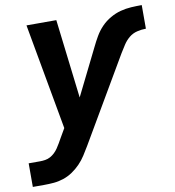

<svg xmlns="http://www.w3.org/2000/svg" viewBox="-89 -593 801 881"><g transform="rotate(-10 311.5 -152.5)"><path d="M-7 215V105H46Q58 105 70.5 103Q83 101 94 95Q105 89 114.5 80Q124 71 131 60.5Q138 50 144.5 39Q151 28 157 17L182 -26L93 -520H232L276 -152L384 -370Q395 -393 408.5 -416Q422 -439 440.5 -458Q459 -477 482.5 -490.5Q506 -504 530.5 -510.5Q555 -517 580 -518.5Q605 -520 630 -520V-410Q610 -410 589 -405Q568 -400 551.5 -386.5Q535 -373 523 -354.5Q511 -336 500 -318L271 73Q259 93 246 113.5Q233 134 216 151.5Q199 169 179 182.5Q159 196 136.5 203.5Q114 211 91.5 213Q69 215 46 215Z"/></g></svg>

Font: Iosevka SS04 XBd Ex Obl
Style: Regular
Weight: 800
Width: 7
Italic angle: -9°
Monospace: yes
Designer: Belleve Invis
Foundry: Belleve Invis
Version: Version 19.0.0; ttfautohint (v1.8.4)